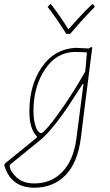

<svg xmlns="http://www.w3.org/2000/svg" viewBox="-78 -678 512 895"><path d="M356 -658 364 -646Q322 -605 249 -520H231Q182 -598 144 -646L155 -658H160Q199 -608 241 -541Q300 -609 351 -658ZM277 -455 336 -452 347 -459 352 -456 311 -133 299 -35Q284 81 227 139Q170 197 82 197Q-28 197 -58 92L-56 85L94 -37V-42Q59 -77 59 -158Q59 -280 116.5 -364.5Q174 -449 273 -455ZM78 -162Q78 -125 85 -99.5Q92 -74 100 -65.5Q108 -57 114 -57Q121 -57 149 -89.5Q177 -122 224.5 -191.5Q272 -261 319 -344L322 -370L327 -434L274 -436Q186 -436 132 -355Q78 -274 78 -162ZM82 177Q160 177 212 124Q264 71 278 -31L311 -286H307Q264 -219 241 -184Q218 -149 183 -104Q148 -59 117 -31L-27 86Q-33 91 -33 96Q-30 122 0 149.5Q30 177 82 177Z"/></svg>

Font: Alegreya Sans Thin
Style: Italic
Weight: 100
Italic angle: -7°
Designer: Juan Pablo del Peral
Foundry: Huerta Tipografica
Version: Version 2.007